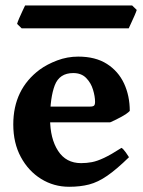

<svg xmlns="http://www.w3.org/2000/svg" viewBox="-20 -679 531 713"><path d="M461.9 -267.1Q453.1 -257.3 428.7 -244.1Q404.3 -231 388.7 -224.6H88.9L89.8 -283.2H314.5Q325.7 -283.2 329.3 -286.9Q333 -290.5 333 -300.8Q333 -320.8 325.4 -345.9Q317.9 -371.1 300 -389.4Q282.2 -407.7 252 -407.7Q200.7 -407.7 183.3 -362.1Q166 -316.4 166 -237.8Q166 -164.6 195.6 -118.9Q225.1 -73.2 281.2 -73.2Q301.8 -73.2 321.3 -76.9Q340.8 -80.6 366.7 -92.8Q392.6 -105 431.2 -129.9Q437.5 -126.5 447.3 -112.8Q457 -99.1 459 -95.2Q413.1 -50.3 378.4 -26.4Q343.8 -2.4 310.8 6.1Q277.8 14.6 236.8 14.6Q179.7 14.6 132.6 -14.6Q85.4 -43.9 57.4 -95.9Q29.3 -147.9 29.3 -216.8Q29.3 -347.2 127.4 -420.4Q154.8 -440.4 192.4 -454.6Q230 -468.8 270.5 -468.8Q334.5 -468.8 377 -441.7Q419.4 -414.6 440.7 -368.9Q461.9 -323.2 461.9 -267.1ZM487.8 -642.1Q485.8 -635.3 479.5 -620.8Q473.1 -606.4 466.8 -592.8Q460.4 -579.1 458 -573.7H60.5L43.5 -590.3Q45.4 -597.7 51.3 -611.3Q57.1 -625 63.7 -638.7Q70.3 -652.3 73.2 -658.7H470.7Z"/></svg>

Font: Gentium Book Plus
Style: Bold
Weight: 700
Designer: Victor Gaultney, Annie Olsen, Iska Routamaa, Becca Hirsbrunner
Foundry: SIL International
Version: Version 6.101